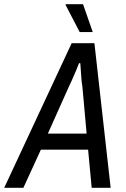

<svg xmlns="http://www.w3.org/2000/svg" viewBox="-59 -891 598 911"><path d="M-39 0 281 -686H389L466 0H376L359 -181H135L52 0ZM168 -257H352L332 -479Q330 -490 328.5 -504Q327 -518 326 -534Q325 -550 324 -564.5Q323 -579 322 -591H316Q310 -575 301 -554Q292 -533 283 -512.5Q274 -492 267 -478ZM319 -739 252 -868 253 -871H335L381 -739Z"/></svg>

Font: Archivo Condensed
Style: Italic
Weight: 400
Width: 3
Italic angle: -10°
Designer: Hector Gatti
Foundry: Omnibus-Type
Version: Version 2.001